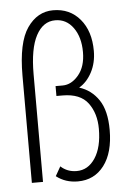

<svg xmlns="http://www.w3.org/2000/svg" viewBox="-50 -707 501 755"><g transform="rotate(-5 200.0 -329.5)"><path d="M227 10Q178 10 142 -18L163 -55Q189 -31 226 -31Q271 -31 299 -73.5Q327 -116 327 -189Q327 -250 296.5 -291Q266 -332 196 -332H172V-371H200Q235 -371 263 -404.5Q291 -438 291 -495Q291 -554 264 -591.5Q237 -629 193 -629Q145 -629 117.5 -577.5Q90 -526 90 -425V0H46V-423Q46 -554 86 -611.5Q126 -669 188 -669Q254 -669 294 -621.5Q334 -574 334 -496Q334 -449 314.5 -412Q295 -375 264 -357Q312 -342 340.5 -299.5Q369 -257 369 -181Q369 -91 330.5 -40.5Q292 10 227 10Z"/></g></svg>

Font: Inconsolata Condensed Light
Style: Regular
Weight: 300
Width: 3
Monospace: yes
Designer: Raph Levien, Cyreal, Brenton Simpson
Foundry: Raph Levien, Cyreal, Google
Version: Version 3.001; ttfautohint (v1.8.2.53-6de2)